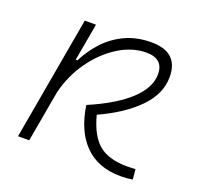

<svg xmlns="http://www.w3.org/2000/svg" viewBox="-100 -637 786 756"><g transform="rotate(20 293.0 -258.5)"><path d="M476.6 9.8Q382.8 9.8 326.7 -46.4Q270.5 -102.5 254.9 -207.5Q365.2 -254.9 422.1 -308.1Q479 -361.3 479 -417.5Q479 -482.4 407.2 -482.4Q348.6 -482.4 291.7 -447Q234.9 -411.6 191.4 -351.1Q147.9 -290.5 129.4 -214.8L91.3 0H44.4L135.7 -517.6H182.6L154.8 -360.8H162.1Q184.6 -406.2 219.5 -444.1Q254.4 -481.9 302.7 -504.6Q351.1 -527.3 412.1 -527.3Q525.9 -527.3 525.9 -423.3Q525.9 -352.1 466.8 -291.7Q407.7 -231.4 306.6 -185.5Q328.6 -102.5 370.4 -68.8Q412.1 -35.2 488.3 -35.2Q501 -35.2 508.3 -35.6Q515.6 -36.1 523.4 -36.6L527.3 5.9Q516.1 7.8 504.2 8.8Q492.2 9.8 476.6 9.8Z"/></g></svg>

Font: Cascadia Mono ExtraLight
Style: Italic
Weight: 200
Italic angle: -10°
Monospace: yes
Designer: Aaron Bell
Foundry: Saja Typeworks
Version: Version 2404.023; ttfautohint (v1.8.4)